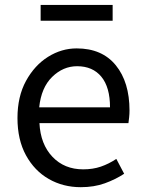

<svg xmlns="http://www.w3.org/2000/svg" viewBox="-20 -756 594 789"><path d="M312 13.2Q239.3 13.2 180.4 -20.5Q121.6 -54.2 86.7 -117.9Q51.8 -181.6 51.8 -271Q51.8 -359.4 86.9 -423.6Q122.1 -487.8 177.5 -522.5Q232.9 -557.1 294.9 -557.1Q399.4 -557.1 455.8 -487.8Q512.2 -418.5 512.2 -301.8Q512.2 -287.1 510.7 -273.9Q509.3 -260.7 507.8 -250H142.1Q146.5 -163.1 195.6 -111.6Q244.6 -60.1 321.8 -60.1Q361.8 -60.1 394.5 -71.3Q427.2 -82.5 458 -103L490.2 -42Q454.6 -18.6 410.6 -2.7Q366.7 13.2 312 13.2ZM141.1 -314.9H432.1Q432.1 -397.5 396.5 -440.7Q360.8 -483.9 296.9 -483.9Q239.3 -483.9 194.3 -439.9Q149.4 -396 141.1 -314.9ZM147 -670.9V-735.8H442.9V-670.9Z"/></svg>

Font: Source Han Sans CN
Style: Regular
Weight: 400
Designer: Ryoko NISHIZUKA  (kana, bopomofo & ideographs); Paul D. Hunt (Latin, Greek & Cyrillic); Sandoll Communications , Soo-you
Foundry: Adobe
Version: Version 2.004;hotconv 1.0.118;makeotfexe 2.5.65603